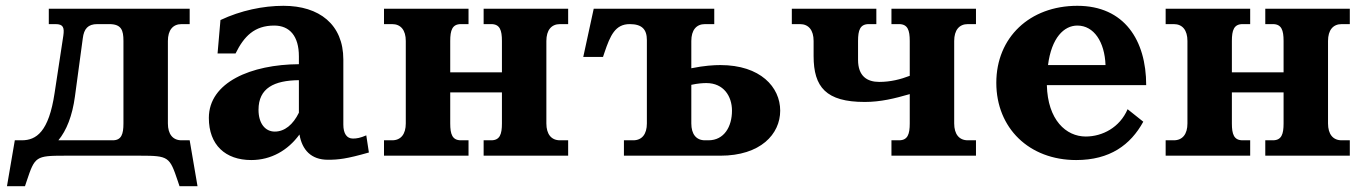

<svg xmlns="http://www.w3.org/2000/svg" viewBox="-20 -536 4704 661"><path d="M148 -506V-453H171C198 -453 202 -441 198 -413L168 -216C148 -82 105 -53 55 -53H31L4 105H66L72 87C100 3 103 0 203 0H463C561 0 564 4 592 87L598 105H660L633 -53H605C575 -53 558 -74 558 -111V-395C558 -432 575 -453 605 -453H633V-506ZM181 -53C209 -87 229 -137 238 -204L265 -404C269 -437 283 -453 315 -453H356C398 -453 405 -432 405 -395V-111C405 -74 398 -53 368 -53Z M956 -516C886 -516 809 -500 739 -467L729 -352H791C820 -411 856 -448 924 -448C977 -448 1009 -412 1009 -342V-315C845 -314 699 -253 699 -130C699 -37 756 15 845 15C913 15 971 -18 1011 -73C1020 -20 1051 14 1109 14C1145 14 1173 11 1250 -11L1241 -70C1220 -61 1208 -59 1195 -59C1174 -59 1162 -76 1162 -107V-331C1162 -452 1079 -516 956 -516ZM870 -158C870 -233 924 -259 1009 -260V-148C989 -107 960 -83 926 -83C893 -83 870 -111 870 -158Z M1530 -111V-218H1708V-111C1708 -74 1701 -53 1671 -53H1645V0H1936V-53H1908C1878 -53 1861 -74 1861 -111V-395C1861 -432 1878 -453 1908 -453H1936V-506H1645V-453H1671C1701 -453 1708 -432 1708 -395V-287H1530V-395C1530 -432 1537 -453 1567 -453H1593V-506H1302V-453H1330C1360 -453 1377 -432 1377 -395V-111C1377 -74 1360 -53 1330 -53H1302V0H1593V-53H1567C1537 -53 1530 -74 1530 -111Z M2024 -506 1988 -340H2056L2061 -355C2081 -414 2098 -453 2148 -453C2190 -453 2207 -435 2207 -398V-111C2207 -74 2190 -53 2160 -53H2128V0H2460C2598 0 2666 -74 2666 -155C2666 -236 2598 -312 2460 -312C2438 -312 2404 -310 2360 -301V-395C2360 -432 2377 -453 2407 -453H2439V-506ZM2360 -111V-244C2383 -249 2400 -250 2412 -250C2471 -250 2500 -205 2500 -155C2500 -100 2473 -53 2419 -53H2407C2377 -53 2360 -74 2360 -111Z M2957 -185C3012 -185 3060 -197 3112 -212V-111C3112 -74 3105 -53 3075 -53H3049V0H3340V-53H3312C3282 -53 3265 -74 3265 -111V-395C3265 -432 3282 -453 3312 -453H3340V-506H3049V-453H3075C3105 -453 3112 -432 3112 -395V-275C3081 -263 3046 -254 3007 -254C2965 -254 2934 -274 2934 -330V-395C2934 -432 2941 -453 2971 -453H2997V-506H2706V-453H2734C2764 -453 2781 -432 2781 -395V-343C2781 -236 2824 -185 2957 -185Z M3410 -251C3410 -95 3523 15 3685 15C3801 15 3872 -37 3916 -117L3862 -160C3835 -97 3775 -66 3718 -66C3650 -66 3587 -123 3584 -243H3926C3926 -397 3851 -516 3689 -516C3525 -516 3410 -407 3410 -251ZM3588 -312C3600 -406 3643 -448 3689 -448C3746 -448 3783 -392 3786 -312Z M4221 -111V-218H4399V-111C4399 -74 4392 -53 4362 -53H4336V0H4627V-53H4599C4569 -53 4552 -74 4552 -111V-395C4552 -432 4569 -453 4599 -453H4627V-506H4336V-453H4362C4392 -453 4399 -432 4399 -395V-287H4221V-395C4221 -432 4228 -453 4258 -453H4284V-506H3993V-453H4021C4051 -453 4068 -432 4068 -395V-111C4068 -74 4051 -53 4021 -53H3993V0H4284V-53H4258C4228 -53 4221 -74 4221 -111Z"/></svg>

Font: LT Superior Serif ExtraBold
Style: Regular
Weight: 800
Designer: Daniel Lyons
Foundry: LyonsType
Version: Version 2.120;FEAKit 1.0